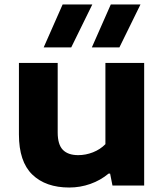

<svg xmlns="http://www.w3.org/2000/svg" viewBox="-20 -828 734 857"><path d="M64.5 -228V-547H237.5V-237Q237.5 -182.5 260.8 -159Q284 -135.5 329 -135.5Q362.5 -135.5 395 -148.2Q427.5 -161 450.5 -184.5V-547H623.5V0H482L471.5 -53H464.5Q428.5 -23 383.2 -7Q338 9 289 9Q184 9 124.2 -48.8Q64.5 -106.5 64.5 -228ZM175 -616.5 259.5 -808H392L298 -616.5ZM390 -616.5 474.5 -808H607L513 -616.5Z"/></svg>

Font: Encode Sans Expanded
Style: Bold
Weight: 700
Width: 7
Designer: Multiple Designers
Foundry: Impallari Type
Version: Version 2.000